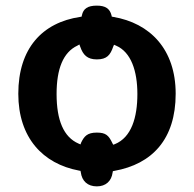

<svg xmlns="http://www.w3.org/2000/svg" viewBox="-20 -608 689 682"><path d="M382 -548 377 -549 376 -554C370 -577 355 -588 324 -588C291 -588 276 -577 271 -554L270 -549L265 -548C130 -528 45 -436 45 -275C45 -119 132 -26 261 -2L266 -1L267 4C271 35 291 54 324 54C356 54 376 35 380 5L381 0L386 -1C520 -25 604 -113 604 -275C604 -433 513 -526 382 -548ZM382 -442 385 -449 392 -446C446 -423 468 -355 468 -274C468 -191 447 -120 388 -96L382 -94L379 -100C366 -127 356 -137 324 -137C290 -137 279 -124 268 -101L266 -95L259 -98C206 -121 181 -181 181 -274C181 -363 204 -422 255 -446L262 -450L265 -442C275 -413 290 -397 324 -397C360 -397 372 -413 382 -442Z"/></svg>

Font: Passageway
Style: Light
Weight: 700
Foundry: Ascender Corporation
Version: Version 1.11